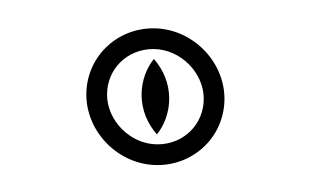

<svg xmlns="http://www.w3.org/2000/svg" viewBox="-20 -370 224 139"><path d="M94 -250.5C120.7 -250.5 142.5 -271.4 142.5 -298.5C142.5 -325.7 119.1 -349.5 91 -349.5C64.3 -349.5 42.5 -328.6 42.5 -301.5C42.5 -274.3 65.9 -250.5 94 -250.5ZM94 -265.5C74.3 -265.5 57.5 -282.7 57.5 -301.5C57.5 -320.2 72.2 -334.5 91 -334.5C110.7 -334.5 127.5 -317.3 127.5 -298.5C127.5 -279.8 112.8 -265.5 94 -265.5ZM93.6 -272.7C98.7 -279 102.5 -288.2 102.5 -298.5C102.5 -309.7 98.2 -319.6 91.4 -327.3C86.3 -321 82.5 -311.8 82.5 -301.5C82.5 -290.3 86.8 -280.4 93.6 -272.7Z"/></svg>

Font: HoneyBee
Style: Blur
Weight: 700
Foundry: Cannot Into Space Fonts
Version: Version 0.89